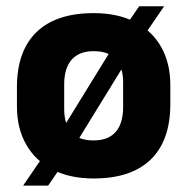

<svg xmlns="http://www.w3.org/2000/svg" viewBox="-20 -547 588 603"><path d="M274.1 13.5Q199 13.5 145.1 -14.3Q91.3 -42.1 62.3 -93Q33.2 -143.9 33.2 -212.6V-273Q33.2 -386.8 94.8 -446.3Q156.4 -505.8 274.1 -505.8Q349.6 -505.8 403.5 -478.1Q457.4 -450.3 486.1 -399.6Q514.9 -348.9 514.9 -280V-219.6Q514.9 -106 453.6 -46.2Q392.2 13.5 274.1 13.5ZM52.7 35.9 129.6 -76.6 163.3 -121.2 346.7 -418.9 370.5 -459.4 417.1 -527.3H495.4L419.8 -416.7L389.1 -374.1L206.4 -77L182 -38.2L131.2 35.9ZM274.1 -106Q320.1 -106 343.4 -132.8Q366.7 -159.6 366.7 -210.4V-289.1Q366.7 -334.6 344.4 -360.4Q322.2 -386.3 274.1 -386.3Q228.6 -386.3 205.1 -359.6Q181.6 -332.8 181.6 -282.2V-203.5Q181.6 -157.9 204 -131.9Q226.5 -106 274.1 -106Z"/></svg>

Font: Anek Latin Medium
Style: Regular
Weight: 500
Designer: Yesha Goshar
Foundry: Ek Type
Version: Version 1.003